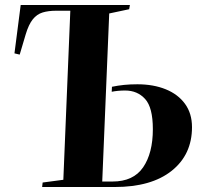

<svg xmlns="http://www.w3.org/2000/svg" viewBox="-20 -750 807 770"><path d="M262 -707H206Q174 -707 151 -700Q128 -693 111.5 -672.5Q95 -652 83 -612L59 -531L38 -536L63 -730H501L498 -713L418 -696L390 -22H431Q515 -22 554 -79Q593 -136 593 -232Q593 -319 562 -353Q531 -387 482 -387Q453 -387 428 -382L429 -402Q453 -407 477.5 -409.5Q502 -412 531 -412Q595 -412 644.5 -392Q694 -372 722 -333.5Q750 -295 750 -240Q750 -130 668.5 -65Q587 0 440 0H149L151 -18L234 -29Z"/></svg>

Font: Literata 72pt
Style: Bold Italic
Weight: 700
Italic angle: -2°
Designer: Latin by Veronika Burian and Jose Scaglione. Greek by Irene Vlachou. Cyrillic by Vera Evstafieva
Foundry: TypeTogether
Version: Version 3.002